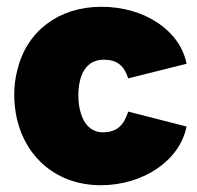

<svg xmlns="http://www.w3.org/2000/svg" viewBox="-20 -543 582 566"><path d="M277 3C403 3 510 -70 530 -170L358 -214C345 -173 324 -153 283 -153C245 -153 223 -183 215 -222C212 -235 211 -249 211 -264C211 -282 214 -302 219 -317C229 -345 249 -367 286 -367C324 -367 345 -351 358 -312L530 -355C511 -453 406 -523 279 -523C152 -523 58 -450 31 -336C25 -314 22 -289 22 -263C22 -238 25 -215 30 -192C57 -76 150 3 277 3Z"/></svg>

Font: Arthouse Owned Black
Style: Regular
Weight: 900
Designer: Jeremy Tribby
Foundry: Tribby Type
Version: Version 1.000;PS 001.000;hotconv 1.0.88;makeotf.lib2.5.64775